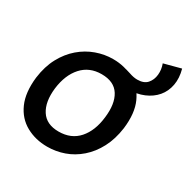

<svg xmlns="http://www.w3.org/2000/svg" viewBox="-150 -780 915 929"><g transform="rotate(30 308.0 -315.0)"><path d="M429 -424 344 -442 352 -508Q377 -504 401.5 -495.5Q426 -487 446 -487Q483 -487 501 -507.5Q519 -528 522 -558Q525 -588 514 -617L608 -642Q621 -595 613.5 -555Q606 -515 581.5 -486Q557 -457 518 -440.5Q479 -424 429 -424ZM231 12Q165 12 112.5 -17Q60 -46 34 -104.5Q8 -163 18 -251Q27 -318 53.5 -367Q80 -416 118.5 -449Q157 -482 203 -498.5Q249 -515 296 -515Q362 -515 414 -486Q466 -457 492.5 -398.5Q519 -340 508 -251Q499 -186 473 -136.5Q447 -87 408.5 -53.5Q370 -20 324.5 -4Q279 12 231 12ZM242 -79Q312 -79 353 -125.5Q394 -172 403 -251Q413 -331 384 -377.5Q355 -424 285 -424Q217 -424 175 -377.5Q133 -331 123 -251Q114 -172 144 -125.5Q174 -79 242 -79Z"/></g></svg>

Font: Inclusive Sans Medium
Style: Italic
Weight: 500
Italic angle: -7°
Designer: Olivia King
Foundry: Olivia King
Version: Version 2.004